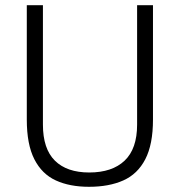

<svg xmlns="http://www.w3.org/2000/svg" viewBox="-20 -706 690 738"><path d="M322 12Q248 12 194.5 -12.5Q141 -37 112 -94Q83 -151 83 -246V-686H145V-227Q145 -134 191 -88.5Q237 -43 323 -43Q411 -43 459 -88.5Q507 -134 507 -227V-686H568V-246Q568 -151 538.5 -94Q509 -37 454 -12.5Q399 12 322 12Z"/></svg>

Font: Archivo SemiCondensed ExtraLight
Style: Regular
Weight: 250
Width: 4
Designer: Hector Gatti
Foundry: Omnibus-Type
Version: Version 2.001